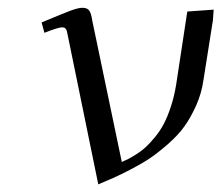

<svg xmlns="http://www.w3.org/2000/svg" viewBox="-20 -464 575 498"><path d="M87.9 -405.8Q142.6 -428.7 162.8 -436.3Q183.1 -443.8 193.8 -443.8Q207 -443.8 211.9 -436Q216.8 -428.2 219.2 -411.1L295.9 -43.9Q306.2 -48.3 313 -51.8Q319.8 -55.2 333.7 -64Q347.7 -72.8 357.9 -82.3Q368.2 -91.8 381.6 -107.9Q395 -124 404.8 -142.6Q414.6 -161.1 423.3 -187.7Q432.1 -214.4 437 -245.1L465.8 -434.1L534.2 -439L532.2 -411.1L507.8 -256.8Q502.9 -222.2 489 -190.9Q475.1 -159.7 458.3 -136.2Q441.4 -112.8 416 -90.6Q390.6 -68.4 370.1 -54.4Q349.6 -40.5 320.6 -25.4Q291.5 -10.3 275.4 -3.2Q259.3 3.9 234.9 14.2L155.8 -372.1Q153.8 -385.3 150.6 -389.2Q147.5 -393.1 141.1 -393.1Q130.9 -393.1 95.2 -378.9Z"/></svg>

Font: Dehuti
Style: Italic
Weight: 400
Version: Version 1.2